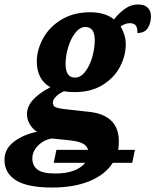

<svg xmlns="http://www.w3.org/2000/svg" viewBox="-85 -601 697 861"><path d="M592 -528Q592 -498 578 -475.5Q564 -453 531 -453Q532 -476 524 -486.5Q516 -497 498 -497Q486 -497 476.5 -493.5Q467 -490 456 -482Q466 -466 472.5 -445Q479 -424 479 -403Q479 -352 453.5 -302.5Q428 -253 376 -220.5Q324 -188 250 -188Q219 -188 202 -192Q180 -182 166 -168Q152 -154 152 -141Q152 -126 164 -120.5Q176 -115 202 -112L310 -100Q377 -94 412.5 -61Q448 -28 448 33Q448 53 445 71H520L508 129H421Q387 182 317 211Q247 240 149 240Q38 240 -13.5 207.5Q-65 175 -65 116Q-65 67 -22.5 34.5Q20 2 81 -10Q62 -22 49 -43Q36 -64 36 -90Q36 -155 141 -210Q111 -226 95.5 -255.5Q80 -285 80 -326Q80 -376 107.5 -427.5Q135 -479 189.5 -512.5Q244 -546 320 -546Q387 -546 426 -514Q452 -546 478 -563.5Q504 -581 535 -581Q563 -581 577.5 -566.5Q592 -552 592 -528ZM340 -420Q340 -480 298 -480Q273 -480 252.5 -453.5Q232 -427 220.5 -388.5Q209 -350 209 -315Q209 -253 251 -253Q277 -253 297.5 -280Q318 -307 329 -346Q340 -385 340 -420ZM148 20Q111 26 85.5 52Q60 78 60 110Q60 141 82.5 159Q105 177 163 177Q213 177 246.5 164Q280 151 297 129H156L168 71H310Q305 52 285 42Q265 32 225 28Z"/></svg>

Font: Noto Serif NarrowExtraBold
Style: Italic
Weight: 800
Width: 4
Italic angle: -12°
Designer: Monotype Design Team
Foundry: Monotype Imaging Inc.
Version: Version 1.001